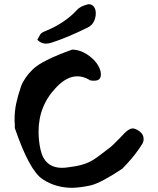

<svg xmlns="http://www.w3.org/2000/svg" viewBox="-20 -901 759 921"><path d="M177 -697Q167 -702 159 -710Q168 -727 172 -734Q176 -741 183 -745Q190 -749 205 -755Q293 -792 350 -854Q364 -870 397 -879Q407 -883 419 -878Q433 -871 438 -852Q443 -827 432 -801Q427 -790 419 -782Q411 -774 401 -769Q356 -747 314 -729Q272 -711 232 -698Q201 -686 177 -697ZM328 0Q247 0 185 -41Q121 -82 51 -287V-307Q50 -311 50 -316.5Q50 -322 50 -330Q50 -369 58 -406Q66 -443 81 -487Q97 -529 138 -569Q181 -611 326 -663Q355 -663 383 -648.5Q411 -634 433 -610.5Q455 -587 462 -560Q463 -554 463.5 -550Q464 -546 464 -544Q464 -514 433 -514Q428 -514 423.5 -514Q419 -514 416 -515Q412 -515 407 -519Q379 -535 351 -535Q300 -535 250 -482Q165 -394 165 -270Q165 -226 174 -185Q193 -96 278 -96Q293 -96 311 -99Q343 -103 365 -108.5Q387 -114 406.5 -123Q426 -132 448.5 -148.5Q471 -165 503 -190Q511 -195 524 -208Q537 -221 556 -240L576 -261Q600 -285 616 -285Q629 -285 648 -272Q669 -257 669 -234Q669 -218 658 -204Q655 -198 636 -172Q627 -159 610 -139Q593 -119 567 -92Q465 -24 416 -12Q373 -2 328 0Z"/></svg>

Font: Mansalva
Style: Regular
Weight: 400
Designer: Carolina Short
Foundry: Carolina Short
Version: Version 2.112; ttfautohint (v1.8.4.7-5d5b)